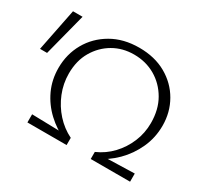

<svg xmlns="http://www.w3.org/2000/svg" viewBox="-155 -864 1130 1061"><g transform="rotate(30 410.5 -333.5)"><path d="M353 -18Q286 -48 234 -96.5Q182 -145 152.5 -208.5Q123 -272 123 -347Q123 -435 164 -507.5Q205 -580 280 -623.5Q355 -667 455 -667Q554 -667 627 -625.5Q700 -584 740.5 -513.5Q781 -443 781 -357Q781 -281 750.5 -214Q720 -147 669 -96Q618 -45 554 -16L529 -45Q586 -70 628 -114.5Q670 -159 694 -216.5Q718 -274 718 -338Q718 -424 681.5 -487Q645 -550 584.5 -585Q524 -620 449 -620Q376 -620 317.5 -586Q259 -552 223.5 -491.5Q188 -431 188 -349Q188 -285 212 -225.5Q236 -166 278 -119.5Q320 -73 375 -46ZM125 0V-52L375 -46V0ZM529 0V-45L780 -52V0ZM27 -387H-18L36 -658H97Z"/></g></svg>

Font: Ysabeau Office Light
Style: Regular
Weight: 300
Designer: Christian Thalmann (Catharsis Fonts)
Version: Version 2.001;gftools[0.9.30]; featfreeze: tnum,lnum,ss02